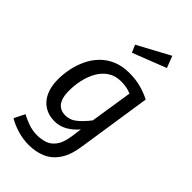

<svg xmlns="http://www.w3.org/2000/svg" viewBox="-303 -885 1186 1186"><g transform="rotate(45 290.0 -292.5)"><path d="M337 -539Q389 -539 433.5 -527.5Q478 -516 523 -494L450 -12Q438 73 404.5 123Q371 173 321 194.5Q271 216 209 216Q162 216 113.5 202Q65 188 27 165L62 95Q86 109 124.5 123Q163 137 204 137Q239 137 271.5 126.5Q304 116 328 83.5Q352 51 361 -13L370 -80Q341 -45 302.5 -22.5Q264 0 220 0Q167 0 129 -24.5Q91 -49 71 -93.5Q51 -138 51 -198Q51 -245 61 -293.5Q71 -342 92 -386Q113 -430 146.5 -464.5Q180 -499 227.5 -519Q275 -539 337 -539ZM337 -466Q287 -466 251 -442.5Q215 -419 192.5 -379.5Q170 -340 159.5 -292.5Q149 -245 149 -197Q149 -154 160 -126.5Q171 -99 191.5 -86Q212 -73 239 -73Q283 -73 317.5 -102Q352 -131 383 -172L426 -449Q404 -458 384 -462Q364 -466 337 -466ZM237 -687 448 -801 478 -724 258 -638Z"/></g></svg>

Font: Fira Sans Variable
Style: Italic
Weight: 397
Italic angle: -8°
Designer: Carrois Corporate & Edenspiekermann AG
Foundry: Carrois Corporate GbR & Edenspiekermann AG
Version: Version 4.202